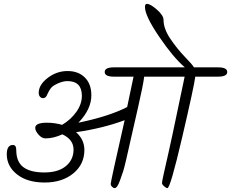

<svg xmlns="http://www.w3.org/2000/svg" viewBox="-20 -984 1194 992"><path d="M1107 -636Q1154 -636 1154 -612Q1154 -588 1107 -588H989Q983 -539 921.5 -275.5Q860 -12 845 -12Q839 -12 828 -21.5Q817 -31 817 -38.5Q817 -46 826 -86.5Q835 -127 851 -197Q867 -267 900 -426Q933 -585 934 -588H725Q720 -546 693 -428Q666 -310 657 -270Q626 -129 617 -101Q608 -73 600 -52Q586 -12 572 -12Q566 -12 559 -19Q552 -26 552 -34Q552 -46 624 -363Q511 -321 373 -301Q416 -263 416 -209Q416 -135 358.5 -88Q301 -41 211 -41Q121 -41 68 -83Q15 -125 15 -187Q15 -235 47 -235Q64 -235 64 -209Q64 -148 100.5 -120.5Q137 -93 209 -93Q281 -93 320.5 -126Q360 -159 360 -211Q360 -263 302 -290Q257 -269 215 -269Q196 -269 179 -288.5Q162 -308 162 -323Q162 -350 222 -350Q262 -350 301 -339Q346 -366 374.5 -406Q403 -446 403 -489Q403 -565 328 -565Q306 -565 279 -553Q252 -541 242.5 -528Q233 -515 227.5 -503Q222 -491 221 -489Q214 -477 203 -477Q192 -477 186 -485Q180 -493 180 -504Q180 -546 226.5 -581.5Q273 -617 329 -617Q385 -617 418.5 -583.5Q452 -550 452 -492Q452 -419 385 -350Q544 -383 637 -431Q664 -560 670 -588H568Q521 -588 521 -612Q521 -636 568 -636H935Q876 -686 802.5 -794Q729 -902 729 -948Q729 -964 739 -964Q757 -964 791 -934Q825 -904 825 -881Q825 -836 859.5 -784.5Q894 -733 935.5 -690Q977 -647 982 -636Z"/></svg>

Font: Kalam Light
Style: Regular
Weight: 300
Version: Version 2.001;PS 1.0;hotconv 1.0.79;makeotf.lib2.5.61930; tt